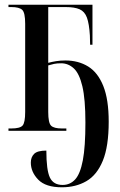

<svg xmlns="http://www.w3.org/2000/svg" viewBox="-20 -556 508 816"><path d="M243 240Q174 240 142.5 207.5Q111 175 111 135Q111 112 125 98Q139 84 177 84Q177 167 192 198.5Q207 230 246 230Q278 230 299.5 206.5Q321 183 332 125.5Q343 68 343 -35Q343 -135 330 -189.5Q317 -244 293.5 -265.5Q270 -287 240 -287Q222 -287 210 -284.5Q198 -282 185 -278V-80Q185 -34 197 -22Q209 -10 243 -10H262V0H16V-10H28Q65 -10 76 -22.5Q87 -35 87 -80V-455Q87 -502 74.5 -514Q62 -526 28 -526H16V-536H373V-366H363L362 -405Q359 -455 349.5 -481Q340 -507 318.5 -516.5Q297 -526 259 -526H185V-289Q200 -293 218 -296Q236 -299 258 -299Q313 -299 354.5 -273.5Q396 -248 419 -190.5Q442 -133 442 -39Q442 66 417 127Q392 188 347 214Q302 240 243 240Z"/></svg>

Font: Noto Serif Display ExtraCondensed Medium
Style: Regular
Weight: 500
Width: 2
Designer: Monotype Design Team
Foundry: Monotype Imaging Inc.
Version: Version 2.009